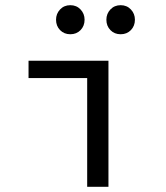

<svg xmlns="http://www.w3.org/2000/svg" viewBox="-20 -720 640 740"><path d="M316 0V-419H90V-486H398V0ZM251 -588Q227 -588 211.5 -604Q196 -620 196 -644Q196 -667 211.5 -683.5Q227 -700 251 -700Q275 -700 290.5 -683.5Q306 -667 306 -644Q306 -620 290.5 -604Q275 -588 251 -588ZM445 -588Q421 -588 405.5 -604Q390 -620 390 -644Q390 -667 405.5 -683.5Q421 -700 445 -700Q469 -700 484.5 -683.5Q500 -667 500 -644Q500 -620 484.5 -604Q469 -588 445 -588Z"/></svg>

Font: SauceCodePro NFM
Style: Regular
Weight: 400
Monospace: yes
Designer: Paul D. Hunt, Teo Tuominen
Foundry: Adobe
Version: Version 2.042;hotconv 1.1.0;makeotfexe 2.6.0;Nerd Fonts 3.3.